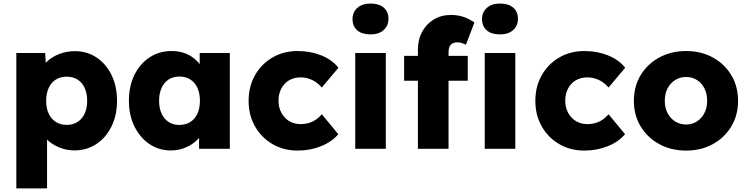

<svg xmlns="http://www.w3.org/2000/svg" viewBox="-20 -826 4151 1066"><path d="M70.7 220V-531.7H230.7L238 -413L205.3 -422Q212 -455.3 239.3 -482.5Q266.7 -509.7 307.8 -525.8Q349 -542 396 -542Q463.7 -542 516.3 -506.7Q569 -471.3 599.3 -409.3Q629.7 -347.3 629.7 -266.3Q629.7 -186.3 599.2 -124.2Q568.7 -62 515.3 -26.5Q462 9 393.7 9Q348.3 9 307.7 -7.8Q267 -24.7 239 -53.3Q211 -82 202.7 -117L241.3 -131V220ZM350.7 -132.7Q385.3 -132.7 410.7 -149Q436 -165.3 450 -195.3Q464 -225.3 464 -266.3Q464 -307.3 450.2 -337.5Q436.3 -367.7 411 -384Q385.7 -400.3 350.7 -400.3Q315.7 -400.3 290 -384.2Q264.3 -368 250.3 -337.7Q236.3 -307.3 236.3 -266.3Q236.3 -225.3 250.3 -195.3Q264.3 -165.3 290 -149Q315.7 -132.7 350.7 -132.7Z M928.3 9.3Q862 9.3 809.5 -26.3Q757 -62 726.3 -124.3Q695.7 -186.7 695.7 -266.7Q695.7 -347.7 726.2 -409.8Q756.7 -472 810.2 -507.3Q863.7 -542.7 932.7 -542.7Q970.3 -542.7 1001.7 -532Q1033 -521.3 1056.8 -502.2Q1080.7 -483 1097.5 -458Q1114.3 -433 1123.7 -404.3L1088.7 -407.7V-531.7H1256V0H1085.3V-129L1123.3 -128.7Q1114.7 -100.3 1096.8 -75.2Q1079 -50 1053.5 -31.3Q1028 -12.7 996.5 -1.7Q965 9.3 928.3 9.3ZM976 -132.3Q1011 -132.3 1036.7 -148.7Q1062.3 -165 1076.2 -195.2Q1090 -225.3 1090 -266.7Q1090 -307.7 1076.2 -338Q1062.3 -368.3 1036.7 -384.7Q1011 -401 976 -401Q941.3 -401 916.2 -384.7Q891 -368.3 877.2 -338Q863.3 -307.7 863.3 -266.7Q863.3 -225.3 877.2 -195.2Q891 -165 916.2 -148.7Q941.3 -132.3 976 -132.3Z M1632.7 10Q1554.3 10 1492.8 -26Q1431.3 -62 1395.8 -124.3Q1360.3 -186.7 1360.3 -266.3Q1360.3 -346 1395.8 -408.3Q1431.3 -470.7 1492.8 -506.7Q1554.3 -542.7 1632.7 -542.7Q1704 -542.7 1763.8 -518.5Q1823.7 -494.3 1859 -450L1766.7 -340Q1754 -355.7 1735.7 -368.7Q1717.3 -381.7 1695.3 -389Q1673.3 -396.3 1648 -396.3Q1612 -396.3 1584.5 -379.8Q1557 -363.3 1541.7 -334Q1526.3 -304.7 1526.3 -267Q1526.3 -230 1541.7 -200.8Q1557 -171.7 1584.7 -154.3Q1612.3 -137 1648.3 -137Q1674 -137 1695.2 -143.3Q1716.3 -149.7 1734.3 -162Q1752.3 -174.3 1766.7 -191.7L1858.3 -81Q1823 -38.7 1762.5 -14.3Q1702 10 1632.7 10Z M1952.3 0V-531.7H2122V0ZM2037 -635Q1990 -635 1963.7 -657.4Q1937.3 -679.8 1937.3 -720.7Q1937.3 -758.3 1964.1 -782.3Q1990.8 -806.3 2037 -806.3Q2084 -806.3 2110.3 -783.9Q2136.7 -761.5 2136.7 -720.7Q2136.7 -683 2109.9 -659Q2083.2 -635 2037 -635Z M2300.3 0V-552.7Q2300.3 -605.7 2323.3 -648.7Q2346.3 -691.7 2387.7 -717.3Q2429 -743 2484.3 -743Q2522.3 -743 2555 -731.7Q2587.7 -720.3 2614 -701L2567 -578Q2554 -584 2542.2 -587.5Q2530.3 -591 2521 -591Q2503.3 -591 2492.2 -584.8Q2481 -578.7 2475.7 -566.5Q2470.3 -554.3 2470.3 -536.7V0H2385.7Q2356 0 2334.7 0Q2313.3 0 2300.3 0ZM2223.7 -377.7V-516H2577V-377.7ZM2671.3 0V-531.7H2841V0ZM2756 -635Q2709 -635 2682.7 -657.4Q2656.3 -679.8 2656.3 -720.7Q2656.3 -758.3 2683.1 -782.3Q2709.8 -806.3 2756 -806.3Q2803 -806.3 2829.3 -783.9Q2855.7 -761.5 2855.7 -720.7Q2855.7 -683 2828.9 -659Q2802.2 -635 2756 -635Z M3224.7 10Q3146.3 10 3084.8 -26Q3023.3 -62 2987.8 -124.3Q2952.3 -186.7 2952.3 -266.3Q2952.3 -346 2987.8 -408.3Q3023.3 -470.7 3084.8 -506.7Q3146.3 -542.7 3224.7 -542.7Q3296 -542.7 3355.8 -518.5Q3415.7 -494.3 3451 -450L3358.7 -340Q3346 -355.7 3327.7 -368.7Q3309.3 -381.7 3287.3 -389Q3265.3 -396.3 3240 -396.3Q3204 -396.3 3176.5 -379.8Q3149 -363.3 3133.7 -334Q3118.3 -304.7 3118.3 -267Q3118.3 -230 3133.7 -200.8Q3149 -171.7 3176.7 -154.3Q3204.3 -137 3240.3 -137Q3266 -137 3287.2 -143.3Q3308.3 -149.7 3326.3 -162Q3344.3 -174.3 3358.7 -191.7L3450.3 -81Q3415 -38.7 3354.5 -14.3Q3294 10 3224.7 10Z M3789.3 10Q3705.9 10 3640.3 -25.8Q3574.7 -61.7 3537 -124Q3499.3 -186.3 3499.3 -266.3Q3499.3 -346.4 3537 -408.7Q3574.7 -471 3640.3 -506.8Q3705.9 -542.7 3789.3 -542.7Q3872.7 -542.7 3937.8 -506.8Q4003 -471 4040.3 -408.7Q4077.7 -346.4 4077.7 -266.3Q4077.7 -186.3 4040.3 -124Q4003 -61.7 3937.8 -25.8Q3872.7 10 3789.3 10ZM3789.3 -134.7Q3823.1 -134.7 3849.6 -151.9Q3876.2 -169.2 3891.3 -198.9Q3906.3 -228.7 3906 -266.3Q3906.3 -305 3891.3 -334.9Q3876.2 -364.7 3849.6 -381.7Q3823.1 -398.7 3789.3 -398.7Q3755.3 -398.7 3728.2 -381.4Q3701.1 -364.2 3685.9 -334.4Q3670.7 -304.7 3671 -266.3Q3670.7 -228.7 3685.9 -198.9Q3701.1 -169.2 3728.2 -151.9Q3755.3 -134.7 3789.3 -134.7Z"/></svg>

Font: Lexend Medium
Style: Regular
Weight: 500
Designer: Bonnie Shaver-Troup, Thomas Jockin
Foundry: Lexend
Version: Version 1.005